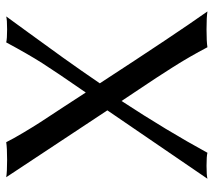

<svg xmlns="http://www.w3.org/2000/svg" viewBox="-55 -633 691 621"><g transform="rotate(-90 290.5 -322.5)"><path d="M564 2.9Q545.9 0 505.9 0Q465.8 0 448.2 2.9Q433.1 -25.9 417.2 -53.5Q401.4 -81.1 381.8 -111.8Q362.3 -142.6 349.1 -162.6Q335.9 -182.6 310.8 -220.2Q285.6 -257.8 274.4 -274.9Q178.2 -127.9 106.9 2.9Q95.7 0 64.9 0Q34.2 0 22.9 2.9L244.1 -320.8L27.8 -647.9Q44.9 -645 84 -645Q123 -645 141.1 -647.9Q151.4 -627 171.1 -593.8Q190.9 -560.5 205.6 -537.8Q220.2 -515.1 255.4 -461.9Q290.5 -408.7 301.8 -390.6Q368.7 -487.3 397 -531.7Q425.3 -576.2 463.9 -647.9Q475.1 -645 506.1 -645Q537.1 -645 547.9 -647.9Q534.7 -629.4 496.3 -577.1Q458 -524.9 415 -464.8Q372.1 -404.8 331.5 -345.2Q490.7 -100.6 564 2.9Z"/></g></svg>

Font: Biolilbert
Style: Regular
Weight: 400
Designer: Philipp H. Poll
Foundry: Philipp H. Poll
Version: Version 1.1.0